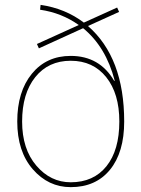

<svg xmlns="http://www.w3.org/2000/svg" viewBox="-20 -760 582 790"><path d="M271 -10Q365 -10 418 -76Q471 -142 471 -260Q471 -375 417 -442.5Q363 -510 271 -510Q179 -510 125 -442.5Q71 -375 71 -260Q71 -147 129.5 -78.5Q188 -10 271 -10ZM271 10Q179 10 115 -63.5Q51 -137 51 -260Q51 -383 111 -456.5Q171 -530 271 -530Q390 -530 450 -427L452 -428Q416 -567 322 -644L140 -561L132 -579L304 -657Q234 -707 145 -720L147 -740Q249 -725 325 -667L462 -729L470 -711L342 -653Q491 -523 491 -260Q491 -133 432.5 -61.5Q374 10 271 10Z"/></svg>

Font: M PLUS 1p Thin
Style: Regular
Weight: 250
Version: Version 1.062